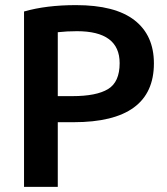

<svg xmlns="http://www.w3.org/2000/svg" viewBox="-20 -725 654 751"><path d="M277 -705Q430 -705 506 -646Q582 -587 582 -477Q582 -247 268 -247H206V6H74V-680Q161 -705 277 -705ZM281 -603Q242 -603 206 -599V-349H263Q357 -349 402.5 -376.5Q448 -404 448 -478Q448 -603 281 -603Z"/></svg>

Font: Repo
Style: DemiBold
Weight: 600
Designer: Stefan Peev
Foundry: Context Ltd
Version: Version 001.000